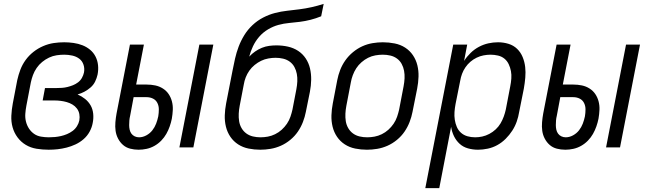

<svg xmlns="http://www.w3.org/2000/svg" viewBox="-20 -760 3340 990"><path d="M231 12Q199 12 168.5 7Q138 2 113 -13Q88 -28 70.5 -51.5Q53 -75 45 -103.5Q37 -132 38.5 -163.5Q40 -195 46 -227L69 -347Q75 -374 85 -400.5Q95 -427 112 -450.5Q129 -474 152.5 -492.5Q176 -511 203 -522.5Q230 -534 257 -538Q284 -542 311 -542Q335 -542 359.5 -538.5Q384 -535 405.5 -526.5Q427 -518 444.5 -503.5Q462 -489 472.5 -468.5Q483 -448 485.5 -424Q488 -400 483 -375Q479 -357 470.5 -339.5Q462 -322 447 -309Q432 -296 415 -287Q398 -278 380 -273Q401 -264 418.5 -250Q436 -236 447 -217Q458 -198 460.5 -174Q463 -150 458 -126Q454 -103 442 -81Q430 -59 411 -42.5Q392 -26 369.5 -15.5Q347 -5 323.5 1Q300 7 277 9.5Q254 12 231 12ZM232 -52Q248 -52 263.5 -53.5Q279 -55 294.5 -58.5Q310 -62 325.5 -68.5Q341 -75 354.5 -85Q368 -95 377 -109.5Q386 -124 389 -139Q392 -156 389 -172Q386 -188 376.5 -200.5Q367 -213 353.5 -221Q340 -229 324.5 -233.5Q309 -238 292.5 -240Q276 -242 259 -242H200L212 -306H271Q285 -306 299.5 -307Q314 -308 328 -311.5Q342 -315 356 -320.5Q370 -326 382.5 -335.5Q395 -345 402.5 -358.5Q410 -372 413 -386Q417 -407 410.5 -426.5Q404 -446 388.5 -457.5Q373 -469 352.5 -473.5Q332 -478 311 -478Q292 -478 272 -475Q252 -472 233 -463Q214 -454 197.5 -440.5Q181 -427 169 -409.5Q157 -392 150 -373Q143 -354 139 -335L116 -215Q112 -194 110.5 -173Q109 -152 114 -132.5Q119 -113 129.5 -97Q140 -81 155.5 -70Q171 -59 191.5 -55.5Q212 -52 232 -52Z M905 0 1008 -530H1080L977 0ZM695 12Q672 12 651 6.5Q630 1 614.5 -12.5Q599 -26 589 -45Q579 -64 576 -85.5Q573 -107 575 -130Q577 -153 581 -175L650 -530H722L682 -324H736Q759 -324 780.5 -319.5Q802 -315 820 -303.5Q838 -292 849.5 -275Q861 -258 866.5 -237Q872 -216 871 -193.5Q870 -171 866 -148Q862 -128 855 -108Q848 -88 837.5 -69.5Q827 -51 811.5 -35Q796 -19 776.5 -8Q757 3 736 7.5Q715 12 695 12ZM697 -52Q716 -52 734.5 -62Q753 -72 765.5 -88Q778 -104 785 -122.5Q792 -141 796 -160Q799 -178 799 -196Q799 -214 791.5 -229Q784 -244 769 -251.5Q754 -259 736 -259H669L651 -163Q648 -151 647 -139Q646 -127 646 -115Q646 -103 648.5 -91.5Q651 -80 657.5 -71Q664 -62 674.5 -57Q685 -52 697 -52Z M1322 12Q1291 12 1261.5 6Q1232 0 1208 -15.5Q1184 -31 1168 -54.5Q1152 -78 1145 -106.5Q1138 -135 1139 -165.5Q1140 -196 1146 -227L1179 -396Q1185 -427 1192 -458Q1199 -489 1210.5 -519.5Q1222 -550 1239.5 -578.5Q1257 -607 1282 -630.5Q1307 -654 1337 -669.5Q1367 -685 1398 -693Q1429 -701 1460.5 -704.5Q1492 -708 1523.5 -712Q1555 -716 1586.5 -723Q1618 -730 1649 -740L1636 -676Q1609 -665 1581.5 -658Q1554 -651 1526.5 -647.5Q1499 -644 1471 -641.5Q1443 -639 1415.5 -631.5Q1388 -624 1362 -608.5Q1336 -593 1316.5 -570.5Q1297 -548 1284.5 -521.5Q1272 -495 1265 -468Q1279 -483 1295.5 -494.5Q1312 -506 1330.5 -513.5Q1349 -521 1368 -523.5Q1387 -526 1405 -526Q1436 -526 1465 -519.5Q1494 -513 1517.5 -497.5Q1541 -482 1556.5 -458.5Q1572 -435 1578.5 -407Q1585 -379 1584.5 -348.5Q1584 -318 1578 -287L1557 -183Q1552 -157 1542 -131Q1532 -105 1516 -81.5Q1500 -58 1477 -39Q1454 -20 1428 -8.5Q1402 3 1375 7.5Q1348 12 1322 12ZM1323 -52Q1342 -52 1361 -55.5Q1380 -59 1398.5 -68Q1417 -77 1432.5 -91Q1448 -105 1459.5 -122Q1471 -139 1477.5 -158Q1484 -177 1488 -195L1508 -299Q1512 -320 1513 -340Q1514 -360 1510.5 -379Q1507 -398 1498 -414.5Q1489 -431 1474 -442Q1459 -453 1440 -457.5Q1421 -462 1401 -462Q1383 -462 1363.5 -458.5Q1344 -455 1326.5 -446.5Q1309 -438 1293 -425Q1277 -412 1265.5 -395.5Q1254 -379 1247 -361Q1240 -343 1237 -324L1216 -215Q1212 -194 1211 -174Q1210 -154 1213 -135Q1216 -116 1225.5 -99.5Q1235 -83 1250 -72Q1265 -61 1284 -56.5Q1303 -52 1323 -52Z M1872 12Q1841 12 1811.5 6Q1782 0 1758 -15.5Q1734 -31 1718 -54.5Q1702 -78 1695 -106.5Q1688 -135 1689 -165.5Q1690 -196 1696 -227L1719 -347Q1724 -373 1734 -399Q1744 -425 1760.5 -448.5Q1777 -472 1800 -491Q1823 -510 1848.5 -521.5Q1874 -533 1901 -537.5Q1928 -542 1954 -542Q1985 -542 2015 -536Q2045 -530 2069 -514.5Q2093 -499 2109 -475.5Q2125 -452 2132 -423.5Q2139 -395 2138 -364.5Q2137 -334 2131 -303L2107 -183Q2102 -157 2092 -131Q2082 -105 2066 -81.5Q2050 -58 2027 -39Q2004 -20 1978 -8.5Q1952 3 1925 7.5Q1898 12 1872 12ZM1873 -52Q1892 -52 1911 -55.5Q1930 -59 1948.5 -68Q1967 -77 1982.5 -91Q1998 -105 2009.5 -122Q2021 -139 2027.5 -158Q2034 -177 2038 -195L2061 -315Q2065 -336 2066 -356Q2067 -376 2063.5 -395Q2060 -414 2051 -430.5Q2042 -447 2027 -458Q2012 -469 1993 -473.5Q1974 -478 1954 -478Q1935 -478 1915.5 -474.5Q1896 -471 1878 -462Q1860 -453 1844 -439Q1828 -425 1817 -408Q1806 -391 1799 -372Q1792 -353 1789 -335L1766 -215Q1762 -194 1761 -174Q1760 -154 1763 -135Q1766 -116 1775.5 -99.5Q1785 -83 1800 -72Q1815 -61 1834 -56.5Q1853 -52 1873 -52Z M2173 210 2317 -530H2389L2373 -446Q2387 -468 2406.5 -487Q2426 -506 2449.5 -518.5Q2473 -531 2498 -536.5Q2523 -542 2548 -542Q2576 -542 2602 -534Q2628 -526 2646.5 -508Q2665 -490 2675 -465.5Q2685 -441 2688 -414.5Q2691 -388 2688.5 -359.5Q2686 -331 2681 -303L2657 -183Q2653 -158 2644.5 -133.5Q2636 -109 2621.5 -86.5Q2607 -64 2587.5 -44.5Q2568 -25 2544.5 -12Q2521 1 2495 6.5Q2469 12 2445 12Q2418 12 2393 5Q2368 -2 2350 -18.5Q2332 -35 2321 -57.5Q2310 -80 2306 -106L2245 210ZM2430 -52Q2448 -52 2466.5 -56Q2485 -60 2503 -69.5Q2521 -79 2536 -93Q2551 -107 2561 -124Q2571 -141 2577.5 -159Q2584 -177 2588 -195L2611 -315Q2615 -335 2616.5 -355Q2618 -375 2614.5 -393.5Q2611 -412 2603 -429Q2595 -446 2581 -457.5Q2567 -469 2548 -473.5Q2529 -478 2509 -478Q2492 -478 2473.5 -474.5Q2455 -471 2437.5 -462.5Q2420 -454 2405.5 -441.5Q2391 -429 2380 -413Q2369 -397 2362.5 -379.5Q2356 -362 2353 -344L2329 -224Q2325 -203 2323.5 -182.5Q2322 -162 2325 -142.5Q2328 -123 2335.5 -105.5Q2343 -88 2357 -75.5Q2371 -63 2390 -57.5Q2409 -52 2430 -52Z M3105 0 3208 -530H3280L3177 0ZM2895 12Q2872 12 2851 6.5Q2830 1 2814.5 -12.5Q2799 -26 2789 -45Q2779 -64 2776 -85.5Q2773 -107 2775 -130Q2777 -153 2781 -175L2850 -530H2922L2882 -324H2936Q2959 -324 2980.5 -319.5Q3002 -315 3020 -303.5Q3038 -292 3049.5 -275Q3061 -258 3066.5 -237Q3072 -216 3071 -193.5Q3070 -171 3066 -148Q3062 -128 3055 -108Q3048 -88 3037.5 -69.5Q3027 -51 3011.5 -35Q2996 -19 2976.5 -8Q2957 3 2936 7.5Q2915 12 2895 12ZM2897 -52Q2916 -52 2934.5 -62Q2953 -72 2965.5 -88Q2978 -104 2985 -122.5Q2992 -141 2996 -160Q2999 -178 2999 -196Q2999 -214 2991.5 -229Q2984 -244 2969 -251.5Q2954 -259 2936 -259H2869L2851 -163Q2848 -151 2847 -139Q2846 -127 2846 -115Q2846 -103 2848.5 -91.5Q2851 -80 2857.5 -71Q2864 -62 2874.5 -57Q2885 -52 2897 -52Z"/></svg>

Font: Lode
Style: Italic
Weight: 400
Italic angle: -11°
Monospace: yes
Designer: Belleve Invis
Foundry: Belleve Invis
Version: Version 29.2.0; ttfautohint (v1.8.3)